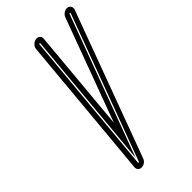

<svg xmlns="http://www.w3.org/2000/svg" viewBox="-298 -874 1149 1149"><g transform="rotate(-45 277.0 -299.5)"><path d="M138 164 222 -753Q223 -768 235.5 -780Q248 -792 264 -795Q274 -796 282.5 -792Q291 -788 295 -780.5Q299 -773 298 -763L239 -111L480 -763Q486 -778 500.5 -787.5Q515 -797 529.5 -794.5Q544 -792 550.5 -780Q557 -768 551 -753L212 164Q207 178 194.5 187Q182 196 168 196Q154 196 145.5 187Q137 178 138 164ZM261 -762Q259 -762 257.5 -760.5Q256 -759 256 -757L172 159Q172 163 175.5 163Q179 163 180 159L520 -757Q520 -759 519.5 -760.5Q519 -762 517.5 -762Q516 -762 514 -761Q512 -760 512 -758L183 129L264 -758Q265 -762 261 -762Z"/></g></svg>

Font: Soda Fountain
Style: InlineOblique
Weight: 400
Version: Version 1.0